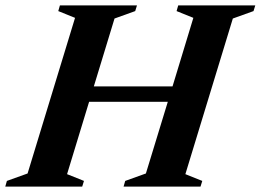

<svg xmlns="http://www.w3.org/2000/svg" viewBox="-48 -690 964 710"><path d="M229.5 -624 167.5 -649 173.5 -670H458.5L452 -649L375.5 -621.5L299 -370.5H590L667 -624L605 -649L611 -670H896L889.5 -649L813 -621.5L637.5 -46L700 -21L693.5 0H409L415 -21L491.5 -48.5L572.5 -313.5H281.5L200 -46L262.5 -21L256 0H-28.5L-22.5 -21L54 -48.5Z"/></svg>

Font: Newsreader Text
Style: Bold Italic
Weight: 700
Italic angle: -17°
Designer: Hugues Gentile
Foundry: Production Type
Version: Version 1.001